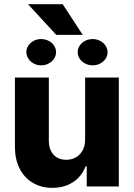

<svg xmlns="http://www.w3.org/2000/svg" viewBox="-20 -908 652 935"><path d="M394.5 -530.3H558.6V0H402.3V-97.7H396.5Q378.4 -49.3 335.9 -21.2Q293.5 6.8 234.4 6.8Q180.7 6.8 139.4 -17.8Q98.1 -42.5 75.4 -87.6Q52.7 -132.8 52.7 -192.4V-530.3H217.8V-223.6Q217.8 -180.2 240.5 -155Q263.2 -129.9 302.7 -129.9Q328.6 -129.9 349.4 -141.6Q370.1 -153.3 382.3 -175.5Q394.5 -197.8 394.5 -228.5ZM179.7 -717.8Q199.7 -717.8 216.6 -709.2Q233.4 -700.7 243.2 -686Q252.9 -671.4 252.9 -654.3Q252.9 -636.7 243.2 -622.1Q233.4 -607.4 216.6 -598.6Q199.7 -589.8 179.7 -589.8Q160.6 -589.8 144.3 -598.6Q127.9 -607.4 118.2 -622.3Q108.4 -637.2 108.4 -654.3Q108.4 -671.4 117.9 -685.8Q127.4 -700.2 143.8 -709Q160.2 -717.8 179.7 -717.8ZM431.6 -717.8Q451.2 -717.8 467.8 -709Q484.4 -700.2 494.1 -685.3Q503.9 -670.4 503.9 -653.3Q503.9 -636.2 494.1 -621.8Q484.4 -607.4 467.8 -598.6Q451.2 -589.8 431.6 -589.8Q411.6 -589.8 394.8 -598.6Q377.9 -607.4 368.2 -621.8Q358.4 -636.2 358.4 -653.3Q358.4 -671.4 368.4 -686.3Q378.4 -701.2 395 -709.5Q411.6 -717.8 431.6 -717.8ZM382.8 -738.3H253.9L116.2 -887.7H285.2Z"/></svg>

Font: Pretendard JP ExtraBold
Style: Regular
Weight: 800
Designer: Base glyphs from Inter by Rasmus Andersson; Hangeul glyphs from Noto Sans CJK(Source Han Sans) by Jang Soo-young and Kan
Foundry: Kil Hyung-jin
Version: Version 1.309